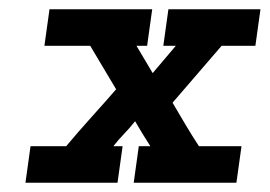

<svg xmlns="http://www.w3.org/2000/svg" viewBox="-20 -395 583 415"><path d="M87 -375H309L298 -296H275L310 -237L360 -296H333L344 -375H543L532 -296H459L353 -173Q367 -149 381 -125.5Q395 -102 410 -79H502L491 0H269L280 -79H305Q296 -93 288 -106Q280 -119 272 -133Q261 -119 248.5 -106Q236 -93 225 -79H245L234 0H35L46 -79H123Q149 -110 176.5 -140.5Q204 -171 231 -202Q217 -225 203 -249Q189 -273 175 -296H76Z"/></svg>

Font: Josefin Slab
Style: Bold Italic
Weight: 700
Italic angle: -12°
Designer: Santiago Orozco
Foundry: Typemade
Version: Version 2.000